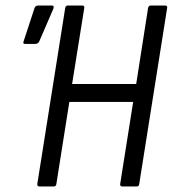

<svg xmlns="http://www.w3.org/2000/svg" viewBox="-20 -675 625 695"><path d="M123 0Q114 0 115 -9L216 -646Q218 -655 225 -655H277Q287 -655 285 -646L241 -371H473L516 -646Q518 -655 526 -655H577Q587 -655 585 -646L484 -9Q483 0 475 0H423Q414 0 415 -9L462 -306H231L184 -9Q183 0 174 0ZM71 -516Q61 -516 66 -527L105 -646Q108 -655 119 -655H167Q173 -655 174 -651.5Q175 -648 173 -643L122 -525Q118 -516 107 -516Z"/></svg>

Font: Sofia Sans Condensed
Style: Italic
Weight: 400
Italic angle: -9°
Designer: Botio Nikoltchev, Ani Petrova
Foundry: lettersoup
Version: Version 4.101